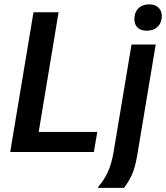

<svg xmlns="http://www.w3.org/2000/svg" viewBox="-20 -707 772 893"><path d="M27.5 0 135.8 -650H252.5L160 -93.3H432.5L416.7 0ZM436.7 166.7V161.7Q463.3 132.5 481.2 93.8Q499.2 55 508.3 0L591.7 -500H704.2L618.3 15Q608.3 74.2 592.5 107.9Q576.7 141.7 556.7 166.7ZM662.5 -564.2Q634.2 -564.2 619.6 -578.8Q605 -593.3 605 -618.3Q605 -649.2 623.3 -667.9Q641.7 -686.7 674.2 -686.7Q701.7 -686.7 717.1 -671.7Q732.5 -656.7 732.5 -632.5Q732.5 -601.7 713.3 -582.9Q694.2 -564.2 662.5 -564.2Z"/></svg>

Font: Familjen Grotesk Medium
Style: Italic
Weight: 500
Italic angle: -9.46201°
Designer: Anders Wikstroem, Jonas Baeckman, Matilda Gysing, Kristian Moeller
Foundry: Familjen STHLM AB
Version: Version 2.002; ttfautohint (v1.8.4.7-5d5b)